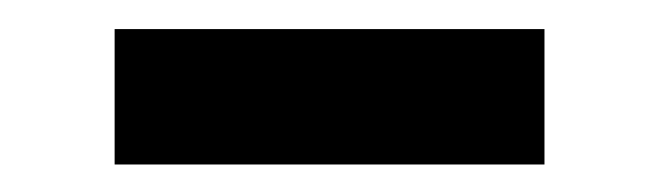

<svg xmlns="http://www.w3.org/2000/svg" viewBox="-20 -383 460 134"><path d="M60 -268.2V-362.7H360V-268.2Z"/></svg>

Font: Hauora
Style: Regular
Weight: 400
Designer: Wayne Shih
Foundry: WCYS
Version: Version 1.001